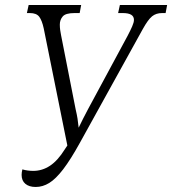

<svg xmlns="http://www.w3.org/2000/svg" viewBox="-20 -734 685 764"><path d="M122 10Q96 10 81 -2.5Q66 -15 66 -38Q66 -48 69 -60Q90 -54 112 -54Q148 -54 179 -74.5Q210 -95 238 -140L248 -155L154 -621Q147 -653 136 -667.5Q125 -682 99 -682H87L94 -714H303L297 -682H276Q241 -682 229.5 -668.5Q218 -655 218 -636Q218 -625 219.5 -614.5Q221 -604 223 -594L281 -299Q286 -278 288.5 -262Q291 -246 293 -226Q303 -247 311 -262.5Q319 -278 330 -299L488 -592Q499 -613 506 -629Q513 -645 513 -655Q513 -682 469 -682H450L457 -714H645L639 -682H625Q601 -682 585 -669Q569 -656 548 -618L298 -166Q261 -99 231.5 -60.5Q202 -22 176 -6Q150 10 122 10Z"/></svg>

Font: Noto Serif Condensed Light
Style: Italic
Weight: 300
Width: 3
Italic angle: -12°
Designer: Monotype Design Team
Foundry: Monotype Imaging Inc.
Version: Version 2.014; ttfautohint (v1.8.4.7-5d5b)